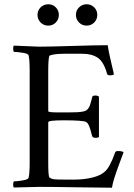

<svg xmlns="http://www.w3.org/2000/svg" viewBox="-20 -876 627 900"><path d="M350.6 -770.5Q335.9 -785.2 335.9 -806.2Q335.9 -827.1 350.6 -841.6Q365.2 -856 386.2 -856Q407.2 -856 421.6 -841.6Q436 -827.1 436 -806.2Q436 -785.2 421.6 -770.5Q407.2 -755.9 386.2 -755.9Q365.2 -755.9 350.6 -770.5ZM170.4 -770.5Q155.8 -785.2 155.8 -806.2Q155.8 -827.1 170.4 -841.6Q185.1 -856 206.1 -856Q227.1 -856 241.5 -841.6Q255.9 -827.1 255.9 -806.2Q255.9 -785.2 241.5 -770.5Q227.1 -755.9 206.1 -755.9Q185.1 -755.9 170.4 -770.5ZM44.9 2.9Q41.5 -1 41.7 -11.5Q42 -22 44.9 -25.9Q60.5 -25.9 86.2 -30.3Q111.8 -34.7 113.8 -42Q119.1 -59.6 119.1 -116.2V-543Q119.1 -599.6 113.8 -617.2Q111.8 -624.5 86.2 -628.7Q60.5 -632.8 44.9 -632.8Q42 -636.7 41.7 -647.5Q41.5 -658.2 44.9 -662.1Q147.5 -657.2 163.1 -657.2Q208.5 -657.2 318.6 -660.6Q428.7 -664.1 484.9 -664.1Q488.8 -635.3 500 -588.6Q511.2 -542 514.2 -527.8Q509.3 -522.9 496.1 -522.9Q483.4 -522.9 481.9 -529.8Q466.8 -585.4 439 -604.7Q411.1 -624 366.2 -624H279.8Q270 -624 256.8 -623.3Q243.7 -622.6 228 -619.9Q212.4 -617.2 210.9 -612.8Q206.1 -596.7 206.1 -542V-355Q206.1 -349.1 249 -349.1H301.8Q326.7 -349.1 340.8 -349.9Q355 -350.6 367.2 -352.8Q379.4 -355 385 -358.9Q390.6 -362.8 395.5 -370.1Q400.4 -377.4 403.3 -387.5Q406.2 -397.5 410.2 -412.6Q411.1 -418 412.1 -420.9Q413.6 -428.2 426.8 -428.2Q438.5 -428.2 443.8 -422.9V-233.9Q439.9 -230 428.2 -230Q415 -230 412.1 -237.8Q401.9 -277.3 396.7 -288.3Q391.6 -299.3 383.8 -304.2Q371.1 -312 277.8 -312Q206.1 -312 206.1 -303.2V-112.8Q206.1 -48.8 211.9 -43.9Q221.2 -37.1 234.4 -35.6Q247.6 -34.2 283.2 -34.2H331.1Q367.2 -34.2 401.9 -41.3Q436.5 -48.3 457 -61Q468.8 -67.9 477.8 -77.9Q486.8 -87.9 494.9 -103.5Q502.9 -119.1 507.6 -130.1Q512.2 -141.1 520 -162.1Q521.5 -168 534.2 -168Q553.2 -168 559.1 -162.1Q555.7 -152.8 539.8 -109.9Q523.9 -66.9 515.9 -41.5Q507.8 -16.1 504.9 3.9Q453.6 3.9 343.5 2Q233.4 0 164.1 0Q139.6 0 101.6 1.5Q63.5 2.9 44.9 2.9Z"/></svg>

Font: Crimson
Style: Roman
Weight: 400
Version: Version 0.8